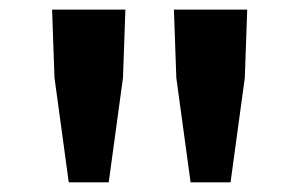

<svg xmlns="http://www.w3.org/2000/svg" viewBox="-20 -800 614 394"><path d="M121.1 -425.8 91.8 -640.6 86.9 -780.3H237.3L232.4 -640.6L203.1 -425.8ZM371.1 -425.8 341.8 -640.6 336.9 -780.3H487.3L482.4 -640.6L453.1 -425.8Z"/></svg>

Font: Gen Shin Gothic Bold
Style: Bold
Weight: 700
Designer: [Source Han Sans]
Ryoko NISHIZUKA  (kana & ideographs); Paul D. Hunt (Latin, Greek & Cyrillic); Wenlong ZHANG  (bopomofo
Version: Version 1.002.20150607